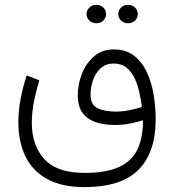

<svg xmlns="http://www.w3.org/2000/svg" viewBox="-20 -556 718 792"><path d="M467.8 -498Q467.8 -513.7 479.5 -524.9Q491.2 -536.1 508.3 -536.1Q525.4 -536.1 536.9 -525.1Q548.3 -514.2 548.3 -498Q548.3 -481.9 536.9 -470.9Q525.4 -460 508.3 -460Q491.2 -460 479.5 -471.2Q467.8 -482.4 467.8 -498ZM336.9 -498Q336.9 -513.7 348.6 -524.9Q360.4 -536.1 377.4 -536.1Q394.5 -536.1 406 -525.1Q417.5 -514.2 417.5 -498Q417.5 -481.9 406 -470.9Q394.5 -460 377.4 -460Q360.4 -460 348.6 -471.2Q336.9 -482.4 336.9 -498ZM329.1 215.8Q233.9 215.8 173.3 181.9Q112.8 147.9 84.2 87.6Q55.7 27.3 55.7 -51.8Q55.7 -98.1 64.9 -147.7Q74.2 -197.3 90.3 -245.1L142.1 -224.6Q128.9 -181.6 120.1 -136.7Q111.3 -91.8 111.3 -48.8Q111.3 43.9 163.1 100.6Q214.8 157.2 329.1 157.2Q418.5 157.2 471.2 132.8Q523.9 108.4 546.9 60.3Q569.8 12.2 569.8 -59.6Q542 -51.8 515.1 -46.1Q488.3 -40.5 454.6 -40.5Q379.4 -40.5 340.1 -70.1Q300.8 -99.6 300.8 -162.6Q300.8 -208 317.9 -251.7Q335 -295.4 368.2 -323.7Q401.4 -352.1 449.7 -352.1Q499.5 -352.1 532.7 -326.4Q565.9 -300.8 585.7 -258.3Q605.5 -215.8 613.8 -165Q622.1 -114.3 622.1 -63.5Q622.1 73.7 550.8 144.8Q479.5 215.8 329.1 215.8ZM458 -95.7Q485.8 -95.7 512.9 -101.3Q540 -106.9 565.4 -114.3Q562 -142.1 555.2 -173.3Q548.3 -204.6 535.9 -231.9Q523.4 -259.3 502.4 -276.6Q481.4 -293.9 449.2 -293.9Q416 -293.9 394.8 -274.2Q373.5 -254.4 363.5 -224.9Q353.5 -195.3 353.5 -166Q353.5 -124 382.1 -109.9Q410.6 -95.7 458 -95.7Z"/></svg>

Font: Vazirmatn RD FD ExtraLight
Style: Regular
Weight: 200
Designer: Saber Rastikerdar
Foundry: Saber Rastikerdar
Version: Version 33.003